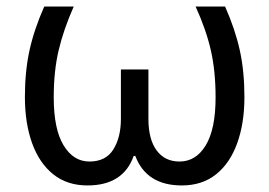

<svg xmlns="http://www.w3.org/2000/svg" viewBox="-20 -556 822 586"><path d="M247 10Q185 10 142.5 -24Q100 -58 78 -119Q56 -180 56 -260Q56 -338 70 -402Q84 -466 115 -536H205Q174 -466 159 -402.5Q144 -339 144 -259Q144 -162 174 -112.5Q204 -63 253 -63Q303 -63 326 -100Q349 -137 349 -193V-344H433V-193Q433 -131 458 -97Q483 -63 528 -63Q578 -63 608 -112.5Q638 -162 638 -259Q638 -339 623.5 -402.5Q609 -466 577 -536H667Q698 -466 712 -402Q726 -338 726 -260Q726 -180 704 -119Q682 -58 639.5 -24Q597 10 535 10Q427 10 393 -80H388Q356 10 247 10Z"/></svg>

Font: odia115
Style: Regular
Weight: 400
Designer: Amélie Bonet and Sol Matas
Foundry: Google LLC
Version: Version 2.003